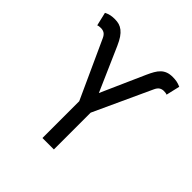

<svg xmlns="http://www.w3.org/2000/svg" viewBox="-192 -891 1046 1046"><g transform="rotate(45 331.0 -368.5)"><path d="M286.9 -283.4 134.9 -616.5Q126.8 -634.6 115.4 -641.9Q104 -649.1 88.1 -649.1Q81.7 -649.1 74.4 -648.1Q67.1 -647 63.9 -644.9L45.5 -723Q62.5 -731.5 76.7 -734.4Q90.9 -737.2 108 -737.2Q125.7 -737.2 140.8 -733Q155.9 -728.7 169.6 -718Q183.2 -707.4 195.7 -689.3Q208.1 -671.2 220.2 -643.5L331 -390.6L443.2 -643.5Q453.1 -665.8 463.1 -683.2Q473 -700.6 485.6 -712.7Q498.2 -724.8 514.7 -731Q531.2 -737.2 554 -737.2Q571 -737.2 585.2 -734.6Q599.4 -731.9 616.5 -724.4L598 -644.9Q594.8 -647 588.1 -648.1Q581.3 -649.1 573.9 -649.1Q558.9 -649.1 547.8 -641.9Q536.6 -634.6 528.4 -616.5L375 -283.4V0H286.9Z"/></g></svg>

Font: Fast_Sans
Style: Regular
Weight: 400
Designer: Rasmus Andersson
Foundry: rsms
Version: Version 3.018;git-588b23468